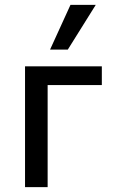

<svg xmlns="http://www.w3.org/2000/svg" viewBox="-20 -770 467 790"><path d="M83 0V-497H399V-420H176V0ZM186 -566 270 -750H374L259 -566Z"/></svg>

Font: Nunito Sans 7pt Condensed Medium
Style: Regular
Weight: 500
Width: 3
Designer: Vernon Adams
Foundry: Vernon Adams
Version: Version 3.101;gftools[0.9.27]